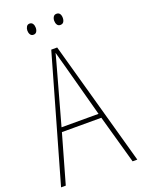

<svg xmlns="http://www.w3.org/2000/svg" viewBox="-164 -961 765 1034"><g transform="rotate(-20 218.5 -443.5)"><path d="M410 0 332 -278H106L27 0H0L204 -715H238L437 0ZM243 -607Q237 -629 231.5 -648.5Q226 -668 220 -691Q215 -669 209 -649.5Q203 -630 197 -606L113 -303H325ZM118 -855Q118 -867 124 -877Q130 -887 142 -887Q154 -887 160 -877.5Q166 -868 166 -855Q166 -841 160 -832Q154 -823 142 -823Q130 -823 124 -832.5Q118 -842 118 -855ZM272 -855Q272 -868 278 -877.5Q284 -887 296 -887Q309 -887 315 -878Q321 -869 321 -855Q321 -841 315 -832Q309 -823 296 -823Q284 -823 278 -832.5Q272 -842 272 -855Z"/></g></svg>

Font: Noto Sans Devanagari UI Condensed Thin
Style: Regular
Weight: 100
Width: 3
Designer: Jelle Bosma - Monotype Design Team
Foundry: Monotype Imaging Inc.
Version: Version 2.004; ttfautohint (v1.8.4.7-5d5b)